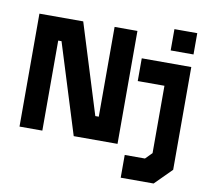

<svg xmlns="http://www.w3.org/2000/svg" viewBox="-97 -861 1289 1172"><g transform="rotate(10 547.0 -275.0)"><path d="M133 -71H132.5V-629.5H278L455 -71H599V-629.5H599.5V-71H455L278 -629.5H133ZM62.5 0V-700H334L507 -143.5H528.5V-700H670V0H398.5L224.5 -558H204V0ZM725 200V59H850.5L890.5 18.5V-399H725V-540H1032V97L929 200ZM806.5 126.5H895L961.5 56.5V-470H796V-470.5H961.5V56.5L895 127H806.5ZM890.5 -618V-750H1032V-618ZM962 -676H961.5V-700H962Z"/></g></svg>

Font: Tourney Black
Style: Regular
Weight: 900
Version: Version 1.015